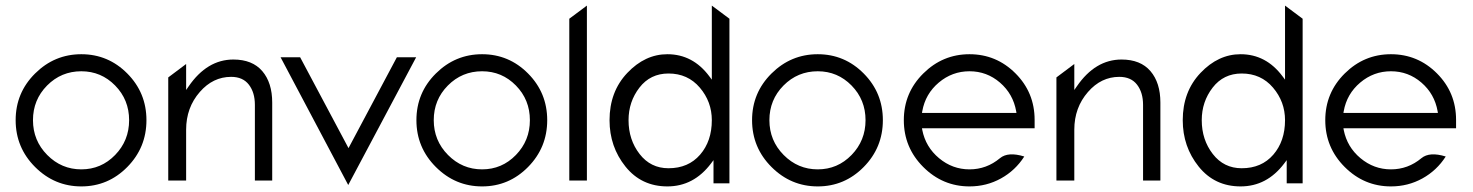

<svg xmlns="http://www.w3.org/2000/svg" viewBox="-20 -656 5269 687"><path d="M435.5 -58.5Q367 11 271 11Q175 11 105.5 -58.5Q36 -128 36 -226Q36 -324 105.5 -393Q175 -462 271 -462Q367 -462 435.5 -393Q504 -324 504 -226Q504 -128 435.5 -58.5ZM271 -401Q199 -401 148.5 -350Q98 -299 98 -226Q98 -153 149 -101.5Q200 -50 271 -50Q342 -50 392 -101.5Q442 -153 442 -226Q442 -299 392 -350Q342 -401 271 -401Z M646 -10H582V-379L646 -427V-334L655 -347Q721 -443 815 -443Q883 -443 918.5 -401.5Q954 -360 954 -289V-10H892V-281Q892 -325 870.5 -353Q849 -381 807 -381Q742 -381 695 -327Q646 -271 646 -192Z M1226 6 984 -451H1054L1227 -126L1400 -451H1469Z M1869.5 -58.5Q1801 11 1705 11Q1609 11 1539.5 -58.5Q1470 -128 1470 -226Q1470 -324 1539.5 -393Q1609 -462 1705 -462Q1801 -462 1869.5 -393Q1938 -324 1938 -226Q1938 -128 1869.5 -58.5ZM1705 -401Q1633 -401 1582.5 -350Q1532 -299 1532 -226Q1532 -153 1583 -101.5Q1634 -50 1705 -50Q1776 -50 1826 -101.5Q1876 -153 1876 -226Q1876 -299 1826 -350Q1776 -401 1705 -401Z M2080 -10H2017V-589L2080 -636Z M2368 11Q2275 11 2218 -60Q2161 -131 2161 -226Q2161 -328 2224.5 -395Q2288 -462 2368 -462Q2459 -462 2518 -383L2527 -371V-636L2590 -589V0H2533V-83L2524 -71Q2462 11 2368 11ZM2372 -393Q2307 -393 2268 -342.5Q2229 -292 2229 -226Q2229 -156 2268.5 -105Q2308 -54 2372 -54Q2443 -54 2485 -102.5Q2527 -151 2527 -226Q2527 -292 2484 -342.5Q2441 -393 2372 -393Z M3070.5 -58.5Q3002 11 2906 11Q2810 11 2740.5 -58.5Q2671 -128 2671 -226Q2671 -324 2740.5 -393Q2810 -462 2906 -462Q3002 -462 3070.5 -393Q3139 -324 3139 -226Q3139 -128 3070.5 -58.5ZM2906 -401Q2834 -401 2783.5 -350Q2733 -299 2733 -226Q2733 -153 2784 -101.5Q2835 -50 2906 -50Q2977 -50 3027 -101.5Q3077 -153 3077 -226Q3077 -299 3027 -350Q2977 -401 2906 -401Z M3449 11Q3353 11 3283.5 -58.5Q3214 -128 3214 -226Q3214 -324 3283.5 -393Q3353 -462 3449 -462Q3545 -462 3613.5 -393.5Q3682 -325 3682 -227V-197H3279L3280 -191Q3292 -130 3340 -90Q3388 -50 3449 -50Q3510 -50 3558 -90Q3587 -114 3645 -96Q3613 -46 3561.5 -17.5Q3510 11 3449 11ZM3280 -258 3279 -252H3617L3616 -258Q3605 -320 3558 -360.5Q3511 -401 3449 -401Q3387 -401 3339 -360.5Q3291 -320 3280 -258Z M3824 -10H3760V-379L3824 -427V-334L3833 -347Q3899 -443 3993 -443Q4061 -443 4096.5 -401.5Q4132 -360 4132 -289V-10H4070V-281Q4070 -325 4048.5 -353Q4027 -381 3985 -381Q3920 -381 3873 -327Q3824 -271 3824 -192Z M4419 11Q4326 11 4269 -60Q4212 -131 4212 -226Q4212 -328 4275.5 -395Q4339 -462 4419 -462Q4510 -462 4569 -383L4578 -371V-636L4641 -589V0H4584V-83L4575 -71Q4513 11 4419 11ZM4423 -393Q4358 -393 4319 -342.5Q4280 -292 4280 -226Q4280 -156 4319.5 -105Q4359 -54 4423 -54Q4494 -54 4536 -102.5Q4578 -151 4578 -226Q4578 -292 4535 -342.5Q4492 -393 4423 -393Z M4957 11Q4861 11 4791.5 -58.5Q4722 -128 4722 -226Q4722 -324 4791.5 -393Q4861 -462 4957 -462Q5053 -462 5121.5 -393.5Q5190 -325 5190 -227V-197H4787L4788 -191Q4800 -130 4848 -90Q4896 -50 4957 -50Q5018 -50 5066 -90Q5095 -114 5153 -96Q5121 -46 5069.5 -17.5Q5018 11 4957 11ZM4788 -258 4787 -252H5125L5124 -258Q5113 -320 5066 -360.5Q5019 -401 4957 -401Q4895 -401 4847 -360.5Q4799 -320 4788 -258Z"/></svg>

Font: Charger Pro
Style: Lit
Weight: 300
Designer: Jasper
Foundry: Cannot Into Space Fonts
Version: Version 1.09